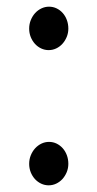

<svg xmlns="http://www.w3.org/2000/svg" viewBox="-20 -536 290 572"><path d="M183.6 -47.9Q183.6 -34.7 178.7 -22.9Q173.8 -11.2 165.8 -2.4Q157.7 6.3 147.2 11.2Q136.7 16.1 125 16.1Q113.3 16.1 102.8 11.2Q92.3 6.3 84.2 -2.4Q76.2 -11.2 71.5 -22.9Q66.9 -34.7 66.9 -47.9Q66.9 -61.5 71.8 -73.5Q76.7 -85.4 84.7 -94.2Q92.8 -103 103.5 -108.2Q114.3 -113.3 126 -113.3Q138.2 -113.3 148.7 -108.2Q159.2 -103 167 -94.2Q174.8 -85.4 179.2 -73.5Q183.6 -61.5 183.6 -47.9ZM183.6 -450.7Q183.6 -437.5 178.7 -425.8Q173.8 -414.1 165.8 -405.3Q157.7 -396.5 147.2 -391.6Q136.7 -386.7 125 -386.7Q113.3 -386.7 102.8 -391.6Q92.3 -396.5 84.2 -405.3Q76.2 -414.1 71.5 -425.8Q66.9 -437.5 66.9 -450.7Q66.9 -464.4 71.8 -476.3Q76.7 -488.3 84.7 -497.1Q92.8 -505.9 103.5 -511Q114.3 -516.1 126 -516.1Q138.2 -516.1 148.7 -511Q159.2 -505.9 167 -497.1Q174.8 -488.3 179.2 -476.3Q183.6 -464.4 183.6 -450.7Z"/></svg>

Font: Lora
Style: Regular
Weight: 400
Designer: Olga Karpushina, Alexei Vanyashin
Foundry: Cyreal (www.cyreal.org, a@cyreal.org)
Version: Version 1.014